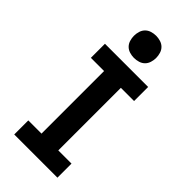

<svg xmlns="http://www.w3.org/2000/svg" viewBox="-300 -1037 1100 1100"><g transform="rotate(45 250.0 -487.5)"><path d="M75 0V-114H182V-621H75V-735H425V-621H318V-114H425V0ZM250 -795Q232 -795 214 -800.5Q196 -806 183.5 -818.5Q171 -831 165.5 -849Q160 -867 160 -885Q160 -903 165.5 -921Q171 -939 183.5 -951.5Q196 -964 214 -969.5Q232 -975 250 -975Q268 -975 286 -969.5Q304 -964 316.5 -951.5Q329 -939 334.5 -921Q340 -903 340 -885Q340 -867 334.5 -849Q329 -831 316.5 -818.5Q304 -806 286 -800.5Q268 -795 250 -795Z"/></g></svg>

Font: Iosevka Term Curly Heavy
Style: Regular
Weight: 900
Designer: Belleve Invis
Foundry: Belleve Invis
Version: Version 32.3.0